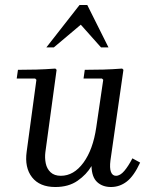

<svg xmlns="http://www.w3.org/2000/svg" viewBox="-20 -740 602 770"><path d="M511 -105 542 -88Q517 -34 488.5 -12Q460 10 425 10Q391 10 369.5 -10Q348 -30 347 -74Q327 -40 291 -15Q255 10 202 10Q139 10 108.5 -29Q78 -68 87 -132L126 -420L121 -425H47L52 -460Q91 -460 126.5 -461Q162 -462 202 -465L207 -460L162 -130Q159 -107 163.5 -85Q168 -63 183 -49Q198 -35 224 -35Q276 -35 314.5 -87.5Q353 -140 366 -229L394 -420L389 -425H315L320 -460Q359 -460 394.5 -461Q430 -462 470 -465L475 -460L423 -97Q419 -66 425 -50.5Q431 -35 445 -35Q462 -35 478.5 -54.5Q495 -74 511 -105ZM385 -550 304 -641 196 -550H166L299 -720H330L415 -550Z"/></svg>

Font: Brygada 1918
Style: Italic
Weight: 400
Italic angle: -8°
Designer: Mateusz Machalski | Borys Kosmynka | Przemek Hoffer
Foundry: NIEPODLEGLA 2018
Version: Version 3.006